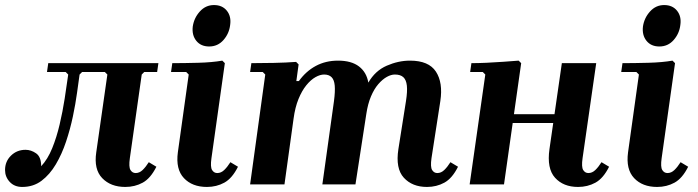

<svg xmlns="http://www.w3.org/2000/svg" viewBox="-45 -730 2763 760"><path d="M43 10Q12 10 -6.5 -10Q-25 -30 -25 -57Q-25 -91 -1.5 -114Q22 -137 56 -137Q78 -137 98 -123Q118 -109 118 -72Q144 -100 161.5 -143Q179 -186 191 -237Q203 -288 211 -339.5Q219 -391 225 -435L215 -445H141L146 -480H582L577 -445H526L516 -435L469 -104Q464 -69 471.5 -57Q479 -45 492 -45Q507 -45 519.5 -57Q532 -69 544 -88L574 -70Q551 -24 520 -7Q489 10 451 10Q393 10 359.5 -25Q326 -60 336 -127L380 -435L370 -445H280L270 -435Q266 -407 260 -363Q254 -319 243.5 -269Q233 -219 216.5 -169.5Q200 -120 176 -79.5Q152 -39 119.5 -14.5Q87 10 43 10Z M867 -88 897 -70Q874 -24 843 -7Q812 10 774 10Q716 10 683 -25Q650 -60 659 -127L702 -435L692 -445H632L637 -480Q684 -480 739.5 -481.5Q795 -483 835 -490L845 -480L792 -104Q787 -69 794.5 -57Q802 -45 815 -45Q830 -45 842.5 -57Q855 -69 867 -88ZM783 -546Q750 -546 732 -568.5Q714 -591 718 -625Q723 -659 746 -684.5Q769 -710 802 -710Q835 -710 853 -687.5Q871 -665 866 -631Q862 -597 839.5 -571.5Q817 -546 783 -546Z M1738 -88 1768 -70Q1745 -24 1714 -7Q1683 10 1645 10Q1587 10 1553.5 -26.5Q1520 -63 1532 -140L1562 -330Q1568 -368 1565.5 -391Q1563 -414 1551.5 -424.5Q1540 -435 1518 -435Q1503 -435 1486 -425.5Q1469 -416 1452.5 -397Q1436 -378 1423.5 -348.5Q1411 -319 1405 -279L1362 0H1231L1277 -330Q1282 -368 1280 -391Q1278 -414 1267.5 -424.5Q1257 -435 1238 -435Q1222 -435 1203.5 -424.5Q1185 -414 1167.5 -392.5Q1150 -371 1136.5 -338Q1123 -305 1117 -260L1081 0H945L1005 -435L995 -445H945L950 -480Q989 -480 1038 -481Q1087 -482 1127 -485L1137 -475L1128 -409H1138Q1166 -448 1205 -469Q1244 -490 1293 -490Q1346 -490 1376 -467Q1406 -444 1413 -403Q1440 -450 1486 -470Q1532 -490 1578 -490Q1652 -490 1680.5 -446.5Q1709 -403 1698 -330L1663 -104Q1658 -69 1665.5 -57Q1673 -45 1686 -45Q1701 -45 1713.5 -57Q1726 -69 1738 -88Z M1814 0 1876 -435 1866 -445H1816L1821 -480Q1847 -480 1880.5 -481.5Q1914 -483 1948 -485.5Q1982 -488 2008 -490L2018 -480L1950 0ZM1947 -243 1952 -278H2224L2219 -243ZM2336 -88 2366 -70Q2343 -24 2312 -7Q2281 10 2243 10Q2185 10 2152 -26.5Q2119 -63 2130 -140L2179 -480H2315L2261 -104Q2256 -69 2263.5 -57Q2271 -45 2284 -45Q2299 -45 2311.5 -57Q2324 -69 2336 -88Z M2649 -88 2679 -70Q2656 -24 2625 -7Q2594 10 2556 10Q2498 10 2465 -25Q2432 -60 2441 -127L2484 -435L2474 -445H2414L2419 -480Q2466 -480 2521.5 -481.5Q2577 -483 2617 -490L2627 -480L2574 -104Q2569 -69 2576.5 -57Q2584 -45 2597 -45Q2612 -45 2624.5 -57Q2637 -69 2649 -88ZM2565 -546Q2532 -546 2514 -568.5Q2496 -591 2500 -625Q2505 -659 2528 -684.5Q2551 -710 2584 -710Q2617 -710 2635 -687.5Q2653 -665 2648 -631Q2644 -597 2621.5 -571.5Q2599 -546 2565 -546Z"/></svg>

Font: Brygada 1918
Style: Italic
Weight: 400
Italic angle: -8°
Designer: Mateusz Machalski | Borys Kosmynka | Przemek Hoffer
Foundry: NIEPODLEGLA 2018
Version: Version 3.006